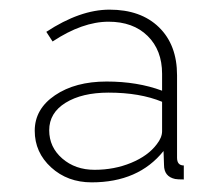

<svg xmlns="http://www.w3.org/2000/svg" viewBox="-20 -729 465 398"><path d="M201 -560Q265 -560 316 -541V-576Q316 -625 286 -654.5Q256 -684 205 -684Q151 -684 89 -643L76 -663Q146 -709 207 -709Q272 -709 309.5 -672.5Q347 -636 347 -573V-402Q347 -386 361 -386V-357Q348 -357 343 -358Q320 -363 320 -387L319 -416Q267 -351 170 -351Q120 -351 86 -382Q52 -413 52 -458Q52 -503 94 -531.5Q136 -560 201 -560ZM305 -430Q316 -444 316 -457V-518Q270 -537 205 -537Q150 -537 116 -516Q82 -495 82 -459Q82 -424 109 -400.5Q136 -377 176 -377Q217 -377 252 -391.5Q287 -406 305 -430Z"/></svg>

Font: Raleway-v4020 Thin
Style: Regular
Weight: 250
Designer: Matt McInerney, Pablo Impallari, Rodrigo Fuenzalida
Foundry: Matt McInerney, Pablo Impallari, Rodrigo Fuenzalida
Version: Version 4.020;PS 004.020;hotconv 1.0.88;makeotf.lib2.5.64775